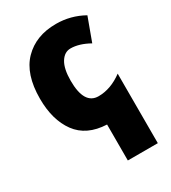

<svg xmlns="http://www.w3.org/2000/svg" viewBox="-191 -659 867 976"><g transform="rotate(-30 242.5 -171.0)"><path d="M36 -274Q36 -149 92.5 -72Q149 5 266 10V221H442V-187Q373 -136 301 -136Q217 -136 217 -275Q217 -345 239.5 -381.5Q262 -418 298 -418Q348 -418 407 -385L457 -521Q382 -563 296 -563Q178 -563 107 -490.5Q36 -418 36 -274Z"/></g></svg>

Font: Noto Sans UI SemiCondensed Black
Style: Regular
Weight: 900
Width: 4
Designer: Monotype Design Team
Foundry: Monotype Imaging Inc.
Version: 1.001